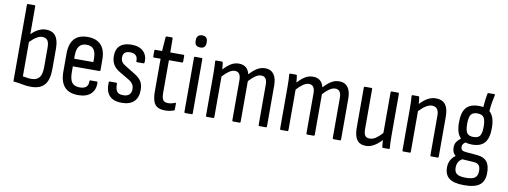

<svg xmlns="http://www.w3.org/2000/svg" viewBox="-67 -1064 4333 1638"><g transform="rotate(10 2099.0 -245.0)"><path d="M211 8Q172 8 137.5 0.5Q103 -7 57 -11V-674Q57 -683 65 -683H121Q129 -683 129 -674V-433Q191 -495 256 -495Q366 -495 366 -351V-173Q366 -78 328 -35Q290 8 211 8ZM129 -68Q147 -65 166.5 -62Q186 -59 203 -59Q249 -59 271.5 -86Q294 -113 294 -177V-347Q294 -390 279.5 -409Q265 -428 235 -428Q189 -428 129 -365Z M620 8Q462 8 462 -168V-322Q462 -495 617 -495Q693 -495 732.5 -452Q772 -409 772 -325V-235Q772 -226 764 -226H534V-176Q534 -114 554.5 -86.5Q575 -59 622 -59Q697 -59 695 -123Q694 -134 703 -134H757Q764 -134 765 -125Q767 -62 729 -27Q691 8 620 8ZM534 -292H700V-321Q700 -377 680 -402.5Q660 -428 618 -428Q534 -428 534 -321Z M997 8Q852 8 859 -144Q859 -153 867 -153H923Q930 -153 930 -145Q930 -98 945 -78Q960 -58 999 -58Q1069 -58 1069 -124Q1069 -169 1023 -197L938 -247Q899 -270 881 -300.5Q863 -331 863 -375Q863 -434 897 -464.5Q931 -495 996 -495Q1064 -495 1099.5 -460Q1135 -425 1131 -365Q1130 -356 1123 -356H1067Q1064 -356 1061.5 -358Q1059 -360 1060 -368Q1061 -396 1045 -412.5Q1029 -429 996 -429Q934 -429 934 -375Q934 -351 944.5 -335.5Q955 -320 981 -305L1064 -254Q1106 -228 1122.5 -200Q1139 -172 1139 -127Q1139 -61 1103 -26.5Q1067 8 997 8Z M1372 8Q1311 8 1285.5 -25.5Q1260 -59 1260 -135V-420H1203Q1195 -420 1195 -429V-478Q1195 -487 1203 -487H1261L1270 -608Q1271 -616 1279 -616H1324Q1331 -616 1331 -608L1332 -487H1446Q1454 -487 1454 -478V-429Q1454 -420 1446 -420H1332V-137Q1332 -93 1344.5 -75.5Q1357 -58 1388 -58Q1403 -58 1418.5 -61.5Q1434 -65 1446 -71Q1455 -74 1455 -65V-15Q1455 -7 1448 -5Q1433 1 1413.5 4.5Q1394 8 1372 8Z M1547 0Q1539 0 1539 -9V-478Q1539 -487 1547 -487H1603Q1611 -487 1611 -478V-9Q1611 0 1603 0ZM1576 -573Q1528 -573 1528 -621V-630Q1528 -652 1540 -665Q1552 -678 1576 -678Q1600 -678 1611.5 -665Q1623 -652 1623 -630V-621Q1623 -573 1576 -573Z M1734 0Q1726 0 1726 -9V-366Q1726 -442 1722 -475Q1721 -487 1730 -487H1780Q1787 -487 1788 -479Q1790 -464 1791.5 -450.5Q1793 -437 1794 -421Q1827 -457 1858 -476Q1889 -495 1927 -495Q2001 -495 2020 -419Q2053 -456 2085 -475.5Q2117 -495 2155 -495Q2202 -495 2228 -461.5Q2254 -428 2254 -364V-9Q2254 0 2246 0H2190Q2182 0 2182 -9V-357Q2182 -428 2131 -428Q2107 -428 2081.5 -411Q2056 -394 2026 -361V-9Q2026 0 2018 0H1962Q1954 0 1954 -9V-357Q1954 -428 1903 -428Q1879 -428 1853.5 -411Q1828 -394 1798 -361V-9Q1798 0 1790 0Z M2376 0Q2368 0 2368 -9V-366Q2368 -442 2364 -475Q2363 -487 2372 -487H2422Q2429 -487 2430 -479Q2432 -464 2433.5 -450.5Q2435 -437 2436 -421Q2469 -457 2500 -476Q2531 -495 2569 -495Q2643 -495 2662 -419Q2695 -456 2727 -475.5Q2759 -495 2797 -495Q2844 -495 2870 -461.5Q2896 -428 2896 -364V-9Q2896 0 2888 0H2832Q2824 0 2824 -9V-357Q2824 -428 2773 -428Q2749 -428 2723.5 -411Q2698 -394 2668 -361V-9Q2668 0 2660 0H2604Q2596 0 2596 -9V-357Q2596 -428 2545 -428Q2521 -428 2495.5 -411Q2470 -394 2440 -361V-9Q2440 0 2432 0Z M3113 8Q3059 8 3034.5 -27Q3010 -62 3010 -131V-478Q3010 -487 3018 -487H3074Q3082 -487 3082 -478V-133Q3082 -92 3094.5 -75.5Q3107 -59 3134 -59Q3161 -59 3186.5 -76Q3212 -93 3242 -126V-478Q3242 -487 3250 -487H3306Q3314 -487 3314 -478V-121Q3314 -83 3315 -56Q3316 -29 3318 -11Q3319 0 3310 0H3262Q3254 0 3253 -9Q3250 -35 3248 -66Q3216 -31 3182 -11.5Q3148 8 3113 8Z M3436 0Q3428 0 3428 -9V-366Q3428 -403 3427 -431.5Q3426 -460 3424 -475Q3423 -487 3431 -487H3481Q3489 -487 3490 -478Q3492 -467 3493.5 -452Q3495 -437 3496 -422Q3530 -459 3563.5 -477Q3597 -495 3634 -495Q3742 -495 3742 -357V-9Q3742 0 3734 0H3678Q3670 0 3670 -9V-352Q3670 -428 3611 -428Q3563 -428 3500 -361V-9Q3500 0 3492 0Z M4003 -160Q3971 -160 3946 -168Q3919 -152 3919 -125Q3919 -108 3929 -99Q3939 -90 3962 -88L4065 -79Q4120 -74 4146.5 -42Q4173 -10 4173 56Q4173 127 4131.5 160Q4090 193 3997 193Q3907 193 3867 162.5Q3827 132 3827 70Q3827 -1 3883 -40Q3853 -63 3853 -109Q3853 -140 3867.5 -159.5Q3882 -179 3902 -194Q3861 -234 3861 -328Q3861 -415 3895.5 -455Q3930 -495 4004 -495Q4025 -495 4043 -492Q4046 -530 4049.5 -558Q4053 -586 4057 -606Q4059 -617 4065 -617H4116Q4124 -617 4122 -608Q4116 -580 4110 -548Q4104 -516 4100 -467Q4146 -428 4146 -327Q4146 -240 4111.5 -200Q4077 -160 4003 -160ZM4003 -226Q4044 -226 4059.5 -248.5Q4075 -271 4075 -327Q4075 -384 4059.5 -407Q4044 -430 4003 -430Q3963 -430 3947.5 -407Q3932 -384 3932 -327Q3932 -271 3947.5 -248.5Q3963 -226 4003 -226ZM3900 58Q3900 96 3923 112Q3946 128 4000 128Q4057 128 4079.5 110Q4102 92 4102 52Q4102 18 4088.5 2Q4075 -14 4042 -16L3944 -22Q3900 2 3900 58Z"/></g></svg>

Font: Sofia Sans Cond
Style: Regular
Weight: 400
Width: 3
Designer: Botio Nikoltchev, Ani Petrova
Foundry: lettersoup
Version: Version 4.100; ttfautohint (v1.8.3)